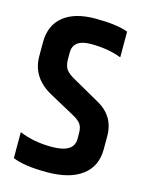

<svg xmlns="http://www.w3.org/2000/svg" viewBox="-107 -757 635 829"><g transform="rotate(15 210.0 -342.5)"><path d="M23 -533Q23 -608 73 -649Q123 -690 216.5 -690Q310 -690 362 -671V-556Q304 -579 225 -579Q146 -579 146 -519V-492Q146 -462 157 -445.5Q168 -429 200 -412L315 -347Q396 -303 396 -213V-154Q396 -78 341 -36.5Q286 5 184 5Q82 5 31 -17V-133Q95 -106 176 -106Q275 -106 275 -168V-194Q275 -220 264.5 -234.5Q254 -249 226 -264L116 -324Q23 -375 23 -471Z"/></g></svg>

Font: Khand Semibold
Style: Regular
Weight: 600
Designer: Devanagari: Sanchit Sawaria, Jyotish Sonowal; Latin: Satya Rajpurohit
Foundry: Indian Type Foundry
Version: Version 1.100;PS 1.0;hotconv 1.0.78;makeotf.lib2.5.61930; tt